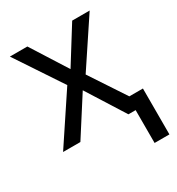

<svg xmlns="http://www.w3.org/2000/svg" viewBox="-173 -646 870 942"><g transform="rotate(-30 262.5 -175.0)"><path d="M427 186V0H386L251 -214L114 0H16L198 -274L24 -536H123L251 -334L377 -536H476L302 -274L434 -74H511V186Z"/></g></svg>

Font: Noto Sans Display
Style: Regular
Weight: 400
Designer: Monotype Design Team
Foundry: Monotype Imaging Inc.
Version: Version 2.003